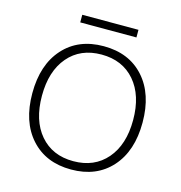

<svg xmlns="http://www.w3.org/2000/svg" viewBox="-117 -907 966 1023"><g transform="rotate(15 366.0 -396.0)"><path d="M521 -802V-760H211V-802ZM144 -578.5Q226 -670 366 -670Q506 -670 588 -578.5Q670 -487 670 -330Q670 -173 588 -81.5Q506 10 366 10Q226 10 144 -81.5Q62 -173 62 -330Q62 -487 144 -578.5ZM550 -545Q482 -624 366 -624Q250 -624 182.5 -545Q115 -466 115 -330Q115 -194 182.5 -115Q250 -36 366 -36Q482 -36 550 -115Q618 -194 618 -330Q618 -466 550 -545Z"/></g></svg>

Font: Elaine Sans Light
Style: Regular
Weight: 300
Designer: Wei Huang
Foundry: Wei Huang
Version: Version 2.001;December 24, 2019;FontCreator 12.0.0.2547 64-b